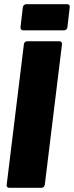

<svg xmlns="http://www.w3.org/2000/svg" viewBox="-20 -897 353 917"><path d="M90 -752H285C294 -752 301 -758 302 -767L313 -862C315 -871 309 -877 301 -877H106C97 -877 90 -871 89 -862L78 -767C77 -758 82 -752 90 -752ZM24 0H178C186 0 193 -6 194 -15L276 -685C277 -694 272 -700 263 -700H110C101 -700 95 -694 94 -685L12 -15C10 -6 16 0 24 0Z"/></svg>

Font: Barlow Condensed Black
Style: Italic
Weight: 900
Width: 3
Italic angle: -7°
Designer: Jeremy Tribby
Foundry: Tribby Type
Version: Version 1.422;hotconv 1.0.109;makeotfexe 2.5.65596